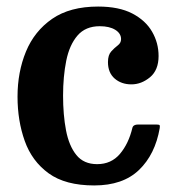

<svg xmlns="http://www.w3.org/2000/svg" viewBox="-20 -553 542 586"><path d="M33.5 -258Q33.5 -333 59.2 -395.5Q85 -458 139.2 -495.5Q193.5 -533 279.5 -533Q343 -533 383.8 -511.8Q424.5 -490.5 444.2 -456.2Q464 -422 464 -382Q464 -339 437.8 -317.2Q411.5 -295.5 381 -295.5Q350.5 -295.5 330 -313.2Q309.5 -331 309.5 -363.5Q309.5 -385 319.5 -396Q329.5 -407 339.5 -414.5Q349.5 -422 349.5 -433.5Q349.5 -451 331.8 -462Q314 -473 284.5 -473Q241 -473 216.5 -444.5Q192 -416 182.2 -367.8Q172.5 -319.5 172.5 -261Q172.5 -202.5 181.5 -155.2Q190.5 -108 213 -80Q235.5 -52 276.5 -52Q319.5 -52 346 -83.2Q372.5 -114.5 384 -162.5Q386.5 -173 401.5 -173H456Q465.5 -173 467 -171Q468.5 -169 467.5 -162Q453.5 -81.5 404.2 -34.2Q355 13 267.5 13Q179.5 13 128.5 -24Q77.5 -61 55.5 -122.8Q33.5 -184.5 33.5 -258Z"/></svg>

Font: Besley* Narrow Semi
Style: Regular
Weight: 600
Width: 4
Designer: Owen Earl
Foundry: indestructible type*
Version: Version 3.000; ttfautohint (v1.8.3)